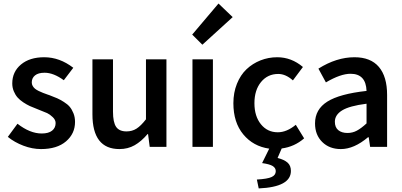

<svg xmlns="http://www.w3.org/2000/svg" viewBox="-20 -824 2256 1077"><path d="M23.9 -56.2 78.1 -129.9Q148.4 -75.2 213.9 -75.2Q252.4 -75.2 272.2 -91.1Q292 -106.9 292 -133.8Q292 -151.9 275.6 -167.2Q259.3 -182.6 244.6 -189.5Q230 -196.3 195.3 -209.5Q189.9 -211.9 187 -212.9Q164.6 -221.2 147.2 -229.2Q129.9 -237.3 110.6 -250Q91.3 -262.7 78.6 -277.1Q65.9 -291.5 57.4 -312Q48.8 -332.5 48.8 -356Q48.8 -421.4 97.7 -462.2Q146.5 -502.9 228 -502.9Q314.5 -502.9 391.1 -443.8L337.9 -374Q280.3 -416 230 -416Q194.8 -416 176.5 -401.1Q158.2 -386.2 158.2 -361.8Q158.2 -351.1 163.3 -342Q168.5 -333 176 -326.7Q183.6 -320.3 197 -313.7Q210.4 -307.1 221.4 -303Q232.4 -298.8 250 -292.5Q252 -292 252.7 -291.7Q253.4 -291.5 254.9 -291Q256.3 -290.5 257.6 -290Q258.8 -289.6 259.8 -289.1Q284.7 -279.8 300.8 -272.7Q316.9 -265.6 337.9 -252.4Q358.9 -239.3 371.1 -224.9Q383.3 -210.4 392.1 -188.5Q400.9 -166.5 400.9 -140.1Q400.9 -74.2 350.3 -31Q299.8 12.2 210 12.2Q161.1 12.2 111.1 -6.8Q61 -25.9 23.9 -56.2Z M498.5 -183.1V-491.2H613.8V-198.2Q613.8 -138.2 631.3 -112.5Q648.9 -86.9 689.5 -86.9Q721.2 -86.9 745.8 -102.5Q770.5 -118.2 798.8 -154.8V-491.2H913.6V0H819.8L810.5 -71.8H807.6Q772.9 -30.8 735.1 -9.3Q697.3 12.2 649.9 12.2Q498.5 12.2 498.5 -183.1Z M1058.1 -629.9 1205.6 -804.2 1285.2 -728 1115.2 -573.2ZM1059.6 0V-491.2H1174.3V0Z M1289.1 -245.1Q1289.1 -304.7 1309.1 -354.2Q1329.1 -403.8 1363 -435.8Q1397 -467.8 1441.4 -485.4Q1485.8 -502.9 1535.2 -502.9Q1614.7 -502.9 1679.2 -448.2L1623 -373Q1582.5 -409.2 1541 -409.2Q1481.4 -409.2 1444.3 -364Q1407.2 -318.8 1407.2 -245.1Q1407.2 -171.9 1443.6 -127Q1480 -82 1538.1 -82Q1588.4 -82 1639.2 -124L1686 -47.9Q1631.3 -0.5 1560.1 8.8L1537.1 62Q1574.7 71.8 1593.3 88.4Q1611.8 105 1611.8 134.8Q1611.8 225.1 1431.2 232.9L1420.9 183.1Q1480.5 179.7 1503.7 168.9Q1526.9 158.2 1526.9 136.2Q1526.9 118.2 1509.8 107.4Q1492.7 96.7 1450.2 90.8L1490.2 9.8Q1400.4 -2.9 1344.7 -70.1Q1289.1 -137.2 1289.1 -245.1Z M1747.1 -131.8Q1747.1 -210.4 1815.9 -253.9Q1884.8 -297.4 2036.1 -314Q2032.7 -410.2 1946.3 -410.2Q1890.1 -410.2 1808.1 -361.8L1766.1 -439Q1867.7 -502.9 1968.3 -502.9Q2059.1 -502.9 2105.2 -448.7Q2151.4 -394.5 2151.4 -291V0H2056.2L2048.3 -54.2H2044.4Q1965.8 12.2 1892.1 12.2Q1827.6 12.2 1787.4 -27.6Q1747.1 -67.4 1747.1 -131.8ZM1858.4 -141.1Q1858.4 -109.4 1877.7 -93.8Q1897 -78.1 1929.2 -78.1Q1957.5 -78.1 1981.7 -91.1Q2005.9 -104 2036.1 -131.8V-242.2Q1939.9 -230 1899.2 -204.8Q1858.4 -179.7 1858.4 -141.1Z"/></svg>

Font: Source Sans Pro Semibold
Style: Regular
Weight: 600
Designer: Paul D. Hunt
Foundry: Adobe Systems Incorporated
Version: Version 2.020;PS 2.0;hotconv 1.0.86;makeotf.lib2.5.63406